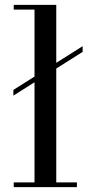

<svg xmlns="http://www.w3.org/2000/svg" viewBox="-20 -770 373 790"><path d="M35 -376.5V-400L320 -580V-556.5ZM211.5 -750V-19.5H296.5V0H36.5V-19.5H122V-730.5H36.5V-750Z"/></svg>

Font: Bodoni Moda SC
Style: Regular
Weight: 400
Designer: Owen Earl
Foundry: indestructible type
Version: Version 2.005